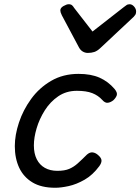

<svg xmlns="http://www.w3.org/2000/svg" viewBox="-20 -868 663 907"><path d="M241 19Q175 19 133 -6.5Q91 -32 70.5 -76Q50 -120 50 -178Q50 -230 69.5 -289Q89 -348 127 -400.5Q165 -453 221.5 -486Q278 -519 351 -519Q410 -519 450.5 -501Q491 -483 521 -448Q536 -430 531.5 -417.5Q527 -405 515 -394Q502 -384 489 -382.5Q476 -381 463 -396Q444 -417 416 -428Q388 -439 343 -439Q293 -439 255 -413Q217 -387 191.5 -346.5Q166 -306 153 -262Q140 -218 140 -181Q140 -143 153.5 -116Q167 -89 192 -75Q217 -61 251 -61Q285 -61 306.5 -70Q328 -79 347 -96Q366 -113 391 -138Q405 -150 418.5 -148Q432 -146 444 -135Q459 -122 459.5 -110Q460 -98 449 -83Q418 -41 379.5 -19Q341 3 304.5 11Q268 19 241 19ZM592 -848Q604 -848 613.5 -837Q623 -826 623 -814Q623 -804 619.5 -798.5Q616 -793 612 -789L453 -640Q439 -627 425.5 -622.5Q412 -618 395 -618Q382 -618 371 -624.5Q360 -631 353 -644L272 -796Q268 -804 266.5 -809.5Q265 -815 265 -819Q265 -831 280 -839.5Q295 -848 304 -848Q315 -848 320.5 -843Q326 -838 330 -831L417 -719L563 -833Q570 -838 576.5 -843Q583 -848 592 -848Z"/></svg>

Font: Playwrite RO
Style: Regular
Weight: 400
Designer: Veronika Burian, José Scaglione
Foundry: TypeTogether
Version: Version 1.002